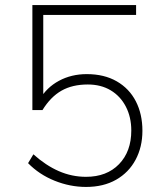

<svg xmlns="http://www.w3.org/2000/svg" viewBox="-20 -732 640 759"><path d="M320 7Q257 7 196 -17.5Q135 -42 91 -87L112 -122Q161 -78 212.5 -55.5Q264 -33 320 -33Q402 -33 450.5 -83Q499 -133 499 -216Q499 -269 477.5 -310.5Q456 -352 417.5 -375Q379 -398 327 -398Q266 -398 223 -373.5Q180 -349 148 -297H108V-712H518V-673H151V-337L137 -339Q164 -386 213 -412.5Q262 -439 323 -439Q392 -439 441.5 -410.5Q491 -382 517 -331.5Q543 -281 543 -215Q543 -151 516 -100.5Q489 -50 439 -21.5Q389 7 320 7Z"/></svg>

Font: Muli ExtraLight
Style: Regular
Weight: 250
Designer: Vernon Adams
Foundry: Vernon Adams
Version: Version 2.100; ttfautohint (v1.8.1.43-b0c9)